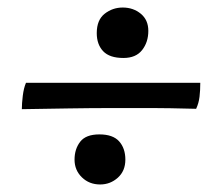

<svg xmlns="http://www.w3.org/2000/svg" viewBox="-20 -518 590 510"><path d="M308 -364Q271 -364 254 -382Q237 -400 237 -430Q237 -465 258 -481.5Q279 -498 306 -498Q334 -498 354 -481.5Q374 -465 374 -436Q374 -406 357.5 -385Q341 -364 308 -364ZM38 -228Q38 -243 40.5 -263.5Q43 -284 49 -298H512Q512 -278 510 -261Q508 -244 501 -229Q461 -230 433.5 -230.5Q406 -231 384.5 -231Q363 -231 340 -231Q317 -231 285 -231Q220 -231 162 -230Q104 -229 38 -228ZM246 -28Q217 -28 197.5 -47Q178 -66 178 -94Q178 -122 193 -141.5Q208 -161 244 -161Q280 -161 296.5 -142.5Q313 -124 313 -94Q313 -64 293 -46Q273 -28 246 -28Z"/></svg>

Font: Vollkorn
Style: Bold Italic
Weight: 700
Italic angle: -11°
Designer: Friedrich Althausen
Foundry: Friedrich Althausen
Version: Version 5.000; ttfautohint (v1.8.3)